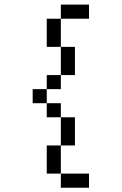

<svg xmlns="http://www.w3.org/2000/svg" viewBox="-20 -708 540 852"><path d="M375 125V62.5H250V125ZM375 -625V-687.5H250V-625H187.5Q187.5 -625 187.5 -500H250Q250 -500 250 -375H187.5V-312.5H125V-250H187.5V-187.5H250Q250 -187.5 250 -62.5H187.5Q187.5 -62.5 187.5 62.5H250Q250 62.5 250 -62.5H312.5Q312.5 -62.5 312.5 -187.5H250V-250H187.5V-312.5H250V-375H312.5Q312.5 -375 312.5 -500H250Q250 -500 250 -625Z"/></svg>

Font: CalcUnifontExMono
Style: Regular
Weight: 500
Version: Version 15.0.06